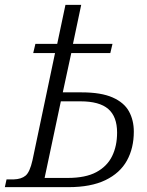

<svg xmlns="http://www.w3.org/2000/svg" viewBox="-39 -772 605 792"><path d="M-19 0 -12 -32H18Q49 -33 66.5 -47.5Q84 -62 95 -111L188 -553H98L107 -591H197L231 -752H296L262 -591H425L416 -553H255L220 -391H298Q378 -391 425.5 -370Q473 -349 493 -312.5Q513 -276 513 -229Q513 -161 484.5 -109.5Q456 -58 396 -29Q336 0 243 0ZM240 -38Q314 -38 358.5 -62Q403 -86 423.5 -128Q444 -170 444 -225Q444 -291 407.5 -322.5Q371 -354 293 -354H212L145 -38Z"/></svg>

Font: Noto Serif SemiCondensed Light
Style: Italic
Weight: 300
Width: 4
Italic angle: -12°
Designer: Monotype Design Team
Foundry: Monotype Imaging Inc.
Version: Version 2.013; ttfautohint (v1.8.4.7-5d5b)